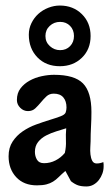

<svg xmlns="http://www.w3.org/2000/svg" viewBox="-20 -669 403 693"><path d="M175 -399Q249 -399 279.5 -368Q310 -337 310 -265Q310 -239 308.5 -212Q307 -185 307 -159Q307 -151 306 -138Q305 -125 306.5 -111.5Q308 -98 313 -88.5Q318 -79 329 -79Q341 -79 353 -84Q354 -80 354 -76Q354 -72 354 -68Q354 -55 349.5 -42.5Q345 -30 337 -19.5Q329 -9 317.5 -2.5Q306 4 292 4Q274 4 262 0Q250 -4 236 -15Q231 -24 226 -33.5Q221 -43 216 -52Q202 -40 192 -30Q182 -20 171.5 -13.5Q161 -7 147.5 -3.5Q134 0 113 0Q66 0 38.5 -29.5Q11 -59 11 -105Q11 -136 25.5 -158Q40 -180 62 -195Q84 -210 110 -219.5Q136 -229 159 -236Q182 -243 198 -249Q214 -255 217 -263Q220 -272 220 -281Q220 -304 208.5 -317.5Q197 -331 174 -331Q158 -331 147.5 -321Q137 -311 127.5 -299.5Q118 -288 107.5 -278Q97 -268 81 -268Q65 -268 53 -280Q41 -292 41 -308Q41 -333 54 -350Q67 -367 87 -378Q107 -389 130.5 -394Q154 -399 175 -399ZM106 -121Q106 -105 113.5 -92.5Q121 -80 139 -80Q161 -80 180.5 -90Q200 -100 214 -117Q219 -139 218 -161Q217 -183 219 -206Q203 -201 183.5 -195Q164 -189 146.5 -180Q129 -171 117.5 -156.5Q106 -142 106 -121ZM144 -539Q144 -517 160 -502.5Q176 -488 197 -488Q219 -488 233 -502.5Q247 -517 247 -539Q247 -561 233 -575.5Q219 -590 197 -590Q175 -590 159.5 -575.5Q144 -561 144 -539ZM84 -544Q84 -566 93.5 -585.5Q103 -605 118.5 -619Q134 -633 154.5 -641Q175 -649 196 -649Q244 -649 275.5 -618Q307 -587 307 -539Q307 -491 275.5 -460.5Q244 -430 196 -430Q146 -430 115 -462Q84 -494 84 -544Z"/></svg>

Font: Gloria
Style: Regular
Weight: 400
Designer: Peter Wiegel
Foundry: Peter Wiegel
Version: Version 1.000